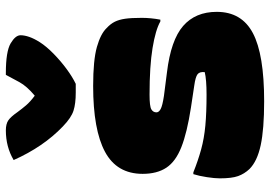

<svg xmlns="http://www.w3.org/2000/svg" viewBox="-150 -740 901 640"><g transform="rotate(-90 300.0 -420.5)"><path d="M340 -618H311Q274 -618 250.5 -625.5Q227 -633 198 -661Q130 -726 86 -825Q130 -851 185 -851Q206 -851 218 -843Q230 -835 246 -812Q257 -797 268.5 -783.5Q280 -770 300 -755H301Q332 -781 345.5 -805.5Q359 -830 370 -851H376Q448 -851 475 -835Q502 -819 502 -802Q502 -789 496.5 -773Q491 -757 479 -738Q465 -716 440.5 -692Q416 -668 389.5 -648.5Q363 -629 340 -618ZM304 -182Q354 -182 379 -188Q381 -205 372 -212Q363 -219 334 -223L261 -234Q177 -247 129 -266Q81 -285 60.5 -316Q40 -347 40 -395Q40 -481 113.5 -520.5Q187 -560 333 -560Q419 -560 463 -547.5Q507 -535 526 -515Q540 -502 547 -488Q554 -474 557 -453.5Q560 -433 560 -398Q560 -368 554 -336H548Q520 -352 459.5 -362Q399 -372 304 -372Q265 -372 255 -366Q245 -360 245 -349Q245 -341 256 -335Q267 -329 300 -324L378 -314Q486 -301 533 -260Q580 -219 580 -148Q580 -65 509 -27.5Q438 10 282 10Q189 10 135.5 -1.5Q82 -13 56 -39Q40 -56 32.5 -77Q25 -98 25 -138Q25 -155 29 -181Q33 -207 39 -226H45Q85 -210 121.5 -200Q158 -190 201 -186Q244 -182 304 -182Z"/></g></svg>

Font: Recursive Mn Csl St XBk
Style: Regular
Weight: 1000
Monospace: yes
Version: Version 1.079;hotconv 1.0.112;makeotfexe 2.5.65598; ttfautoh